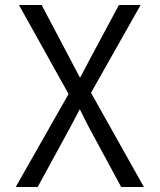

<svg xmlns="http://www.w3.org/2000/svg" viewBox="-20 -750 640 770"><path d="M43 0H131L261 -238C273 -260 290 -293 300 -312C309 -293 326 -260 338 -237L466 0H557L345 -378L544 -730H457L340 -512C328 -489 311 -456 301 -438C291 -457 274 -489 262 -512L147 -730H56L255 -373Z"/></svg>

Font: JetBrains Mono Light
Style: Regular
Weight: 336
Monospace: yes
Designer: Philipp Nurullin, Konstantin Bulenkov
Foundry: JetBrains
Version: Version 2.305